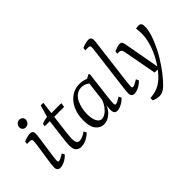

<svg xmlns="http://www.w3.org/2000/svg" viewBox="-90 -1126 1788 1788"><g transform="rotate(-45 803.5 -232.5)"><path d="M97 7Q57 7 57 -38Q57 -56 59.5 -76Q62 -96 66 -121L91 -290Q93 -308 95 -324.5Q97 -341 97 -349Q97 -360 90.5 -365Q84 -370 75 -370H33L37 -398Q61 -409 83.5 -414.5Q106 -420 121 -420Q141 -420 150 -410Q159 -400 159 -379Q159 -371 157.5 -358Q156 -345 154 -328L125 -125Q123 -110 121 -92.5Q119 -75 119 -63Q119 -47 131 -47Q142 -47 158.5 -55.5Q175 -64 200 -79L213 -53Q188 -25 155.5 -9Q123 7 97 7ZM135 -487Q116 -487 104 -499Q92 -511 92 -530Q92 -550 106 -565.5Q120 -581 142 -581Q162 -581 174 -569Q186 -557 186 -538Q186 -519 171.5 -503Q157 -487 135 -487Z M373 7Q339 7 320 -14Q301 -35 301 -84Q301 -103 304 -129.5Q307 -156 309 -175L336 -391L378 -534H412L369 -191Q367 -173 364.5 -149Q362 -125 362 -109Q362 -75 371.5 -59.5Q381 -44 402 -44Q422 -44 443 -54Q464 -64 488 -80L502 -53Q483 -32 447 -12.5Q411 7 373 7ZM267 -370 271 -398Q289 -406 311 -411Q333 -416 356 -417L379 -413H528L522 -370Z M671 9Q625 9 592 -29.5Q559 -68 559 -155Q559 -231 586 -291Q613 -351 661.5 -386Q710 -421 774 -421Q803 -421 829 -414Q855 -407 878 -395L863 -329Q845 -361 818 -373.5Q791 -386 765 -386Q728 -386 701 -366.5Q674 -347 657.5 -315Q641 -283 633 -245Q625 -207 625 -170Q625 -112 643 -76.5Q661 -41 692 -41Q713 -41 738 -57Q763 -73 785 -102.5Q807 -132 820 -171L831 -164Q812 -77 767 -34Q722 9 671 9ZM847 7Q827 7 817 -6Q807 -19 807 -47Q807 -58 808.5 -74Q810 -90 813 -121L847 -397L896 -425L907 -416L872 -125Q871 -112 869.5 -94Q868 -76 868 -66Q868 -47 880 -47Q890 -47 906 -55Q922 -63 948 -79L961 -53Q936 -25 903 -9Q870 7 847 7Z M1073 7Q1033 7 1033 -36Q1033 -48 1035 -68.5Q1037 -89 1041 -121L1091 -523Q1093 -541 1095 -557.5Q1097 -574 1097 -582Q1097 -593 1090.5 -598Q1084 -603 1075 -603H1033L1037 -631Q1087 -653 1121 -653Q1141 -653 1150 -643Q1159 -633 1159 -612Q1159 -604 1157.5 -591Q1156 -578 1154 -561L1100 -125Q1099 -110 1097 -92.5Q1095 -75 1095 -62Q1095 -47 1107 -47Q1117 -47 1133 -55Q1149 -63 1176 -79L1189 -53Q1164 -25 1131.5 -9Q1099 7 1073 7Z M1223 188Q1207 188 1186 183.5Q1165 179 1148 170L1149 140Q1197 137 1236 123Q1275 109 1311 79.5Q1347 50 1384 1Q1426 -54 1457.5 -118Q1489 -182 1505 -250Q1521 -318 1514 -384L1511 -412Q1522 -414 1531 -415Q1540 -416 1546 -416Q1567 -416 1575.5 -404.5Q1584 -393 1584 -366Q1584 -323 1565 -263.5Q1546 -204 1512 -136.5Q1478 -69 1431 -1Q1412 27 1390.5 54.5Q1369 82 1348.5 105.5Q1328 129 1310 146Q1285 169 1264.5 178.5Q1244 188 1223 188ZM1344 0 1281 -338Q1278 -354 1268.5 -362Q1259 -370 1248 -370H1222L1226 -398Q1246 -407 1266 -413.5Q1286 -420 1300 -420Q1323 -420 1329.5 -405Q1336 -390 1338 -376L1406 0Z"/></g></svg>

Font: Rasa Light
Style: Italic
Weight: 300
Italic angle: -7.10001°
Designer: Anna Giedrys (Yrsa+Rasa design), David Brezina (Yrsa art-direction, Rasa art-direction, design)
Foundry: Rosetta Type Foundry
Version: Version 2.004